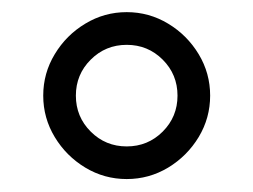

<svg xmlns="http://www.w3.org/2000/svg" viewBox="-20 -712 409 310"><path d="M49.8 -557.6Q49.8 -593.8 68.4 -624.5Q86.9 -655.3 117.7 -673.8Q148.4 -692.4 184.6 -692.4Q220.7 -692.4 251.5 -673.8Q282.2 -655.3 300.8 -624.5Q319.3 -593.8 319.3 -557.6Q319.3 -521.5 300.8 -490.7Q282.2 -460 251.5 -441.4Q220.7 -422.9 184.6 -422.9Q148.4 -422.9 117.7 -441.4Q86.9 -460 68.4 -490.7Q49.8 -521.5 49.8 -557.6ZM266.6 -557.6Q266.6 -591.8 242.7 -615.7Q218.8 -639.6 184.6 -639.6Q150.4 -639.6 126.5 -615.7Q102.5 -591.8 102.5 -557.6Q102.5 -523.4 126.5 -499.5Q150.4 -475.6 184.6 -475.6Q218.8 -475.6 242.7 -499.5Q266.6 -523.4 266.6 -557.6Z"/></svg>

Font: FakePearl
Style: Regular
Weight: 400
Version: Version 1.2